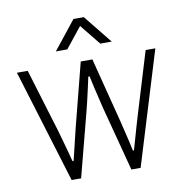

<svg xmlns="http://www.w3.org/2000/svg" viewBox="-81 -800 844 877"><g transform="rotate(-10 341.0 -361.5)"><path d="M181 0 20 -526H70L159 -233Q165 -213 172.5 -185.5Q180 -158 187.5 -131Q195 -104 200 -84H205Q210 -104 216.5 -131.5Q223 -159 229.5 -186Q236 -213 241 -233L316 -526H370L445 -233Q450 -213 456.5 -186Q463 -159 469.5 -131.5Q476 -104 480 -84H485Q491 -104 498.5 -131Q506 -158 514 -185.5Q522 -213 528 -233L617 -526H662L501 0H458L380 -297Q376 -315 369 -342.5Q362 -370 355.5 -399.5Q349 -429 344 -452H338Q333 -429 326.5 -399.5Q320 -370 313.5 -342.5Q307 -315 302 -296L225 0ZM212 -591 317 -723H365L471 -591H418L326 -705H356L265 -591Z"/></g></svg>

Font: Archivo SemiBold Thin
Style: Regular
Weight: 250
Version: Version 2.001